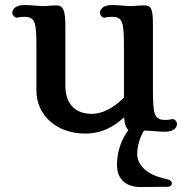

<svg xmlns="http://www.w3.org/2000/svg" viewBox="-20 -524 730 770"><path d="M126 -161.1C126 -59.6 209.5 11.7 321.3 11.7C387.7 11.7 438 -16.1 477.5 -53.7C479.5 -25.9 485.8 -10.3 495.1 -2.9C467.3 34.2 449.2 83 449.2 137.2C449.2 202.6 494.1 226.6 545.4 226.1L652.8 225.1C662.6 225.1 669.4 219.2 669.4 211.9C669.4 205.1 665.5 198.7 649.4 194.3C564.5 177.7 530.3 135.3 530.3 93.3C530.3 58.1 543 24.4 557.1 0H565.9C581.5 0 619.1 4.4 641.6 4.4C679.7 4.4 689.9 -14.6 689.9 -26.9C689.9 -34.7 682.6 -46.4 671.4 -46.4C666.5 -46.4 662.1 -43 644 -43C597.2 -43 593.3 -64.9 593.3 -172.9V-427.7C593.3 -490.7 585 -502.4 558.1 -502.4C535.2 -502.4 518.6 -499.5 504.4 -499.5C489.7 -499.5 449.7 -503.9 428.7 -503.9C391.1 -503.9 380.9 -484.9 380.9 -472.7C380.9 -464.8 388.2 -453.1 398.9 -453.1C403.3 -453.1 408.7 -456.5 426.3 -456.5C472.7 -456.5 477.1 -438.5 477.1 -329.6V-132.8C431.2 -86.4 386.2 -67.4 348.1 -67.4C285.6 -67.4 242.2 -103 242.2 -180.7V-418.5C242.2 -481 233.9 -502.4 207 -502.4C184.1 -502.4 167.5 -499.5 152.8 -499.5C138.7 -499.5 98.6 -503.9 77.6 -503.9C40 -503.9 29.3 -484.9 29.3 -472.7C29.3 -464.8 37.1 -453.1 47.9 -453.1C52.2 -453.1 57.6 -456.5 75.2 -456.5C122.1 -456.5 126 -437.5 126 -330.1Z"/></svg>

Font: Stoke
Style: Regular
Weight: 400
Designer: Nicole Fally
Foundry: Nicole Fally
Version: Version 1.002